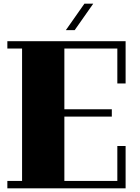

<svg xmlns="http://www.w3.org/2000/svg" viewBox="-20 -1024 763 1044"><path d="M663 0V-230H618V-40H330V-390H588V-430H330V-760H618V-570H663V-800H20V-760H100V-40H20V0ZM487 -1004H439L338 -860H386Z"/></svg>

Font: Kumar One
Style: Regular
Weight: 400
Designer: Parimal Parmar
Foundry: Indian Type Foundry
Version: Version 1.000;PS 1.000;hotconv 1.0.88;makeotf.lib2.5.647800